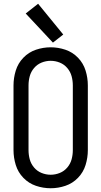

<svg xmlns="http://www.w3.org/2000/svg" viewBox="-20 -995 540 1023"><path d="M262 -768 117 -923 183 -975 317 -811ZM250 8Q210 8 171.5 -5Q133 -18 104.5 -47.5Q76 -77 64 -116Q52 -155 52 -195V-540Q52 -580 64 -619Q76 -658 104.5 -687.5Q133 -717 171.5 -730Q210 -743 250 -743Q290 -743 328.5 -730Q367 -717 395.5 -687.5Q424 -658 436 -619Q448 -580 448 -540V-195Q448 -155 436 -116Q424 -77 395.5 -47.5Q367 -18 328.5 -5Q290 8 250 8ZM250 -64Q275 -64 298.5 -73.5Q322 -83 338.5 -102.5Q355 -122 361.5 -146Q368 -170 368 -195V-540Q368 -565 361.5 -589Q355 -613 338.5 -632.5Q322 -652 298.5 -661.5Q275 -671 250 -671Q225 -671 201.5 -661.5Q178 -652 161.5 -632.5Q145 -613 138.5 -589Q132 -565 132 -540V-195Q132 -170 138.5 -146Q145 -122 161.5 -102.5Q178 -83 201.5 -73.5Q225 -64 250 -64Z"/></svg>

Font: Iosevka SS01
Style: Regular
Weight: 400
Monospace: yes
Designer: Belleve Invis
Foundry: Belleve Invis
Version: 2.3.3; ttfautohint (v1.8.3)